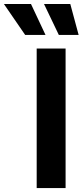

<svg xmlns="http://www.w3.org/2000/svg" viewBox="-126 -953 419 973"><path d="M206.4 0H59.9V-707H206.4ZM-106.2 -932.8H31L104.6 -776H1.5ZM97 -932.8H230.2L272.5 -776H172.1Z"/></svg>

Font: Pretendard JP Variable
Style: Regular
Weight: 400
Designer: Base glyphs from Inter by Rasmus Andersson; Hangul glyphs from Noto Sans CJK(Source Han Sans) by Jang Soo-young and Kang
Foundry: Kil Hyung-jin
Version: Version 1.307;Glyphs 3.2 (3192)